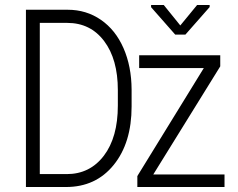

<svg xmlns="http://www.w3.org/2000/svg" viewBox="-20 -750 955 770"><path d="M84 0V-710.9H251.5Q326.2 -710.9 384.8 -670.4Q443.4 -629.9 475.3 -556.9Q507.3 -483.9 507.8 -390.6V-323.2Q507.8 -177.2 436 -88.6Q364.3 0 244.6 0ZM139.6 -658.2V-51.8H247.6Q340.3 -51.8 396.5 -125.5Q452.6 -199.2 452.6 -326.7V-388.7Q452.6 -512.2 397.7 -585.2Q342.8 -658.2 249.5 -658.2ZM594.7 -50.3H880.4V0H530.8V-43.9L797.4 -477.1H538.1V-528.3H863.3V-483.9ZM703.1 -647.9 770.5 -730H820.8V-721.7L723.6 -611.3H682.6L585.9 -721.2V-730H636.7Z"/></svg>

Font: Roboto Condensed Light
Style: Regular
Weight: 300
Designer: Google
Version: Version 2.134; 2016